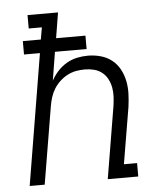

<svg xmlns="http://www.w3.org/2000/svg" viewBox="-53 -781 705 828"><g transform="rotate(-5 300.0 -367.5)"><path d="M42 0 136 -567H67V-625H145L154 -677H97V-735H229L211 -625H338V-567H201L181 -444Q193 -466 210 -484.5Q227 -503 248.5 -515.5Q270 -528 293.5 -533Q317 -538 341 -538Q369 -538 396 -530.5Q423 -523 444 -506.5Q465 -490 478 -466Q491 -442 496.5 -415Q502 -388 501 -359.5Q500 -331 496 -302L455 -58H512V0H380L432 -312Q435 -332 436 -352.5Q437 -373 433.5 -392Q430 -411 421 -428.5Q412 -446 397 -458Q382 -470 362.5 -475Q343 -480 323 -480Q323 -480 323 -480Q323 -480 323 -480Q303 -480 284 -476.5Q265 -473 247 -463.5Q229 -454 214 -440Q199 -426 188.5 -409Q178 -392 172 -373Q166 -354 163 -335L107 0Z"/></g></svg>

Font: Iosevka Curly Slab LtEx
Style: Italic
Weight: 300
Width: 7
Italic angle: -9°
Monospace: yes
Designer: Belleve Invis
Foundry: Belleve Invis
Version: Version 11.1.0; ttfautohint (v1.8.3)